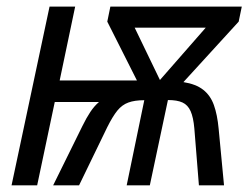

<svg xmlns="http://www.w3.org/2000/svg" viewBox="-20 -555 754 575"><path d="M14.6 0 128.4 -535.2H205.1L158.7 -314H390.1L301.3 -490.2L310.5 -535.2H704.1L694.8 -490.2L529.3 -309.1Q566.9 -303.2 588.6 -286.1Q610.4 -269 620.6 -240.2Q630.9 -211.4 634.8 -169.4L650.9 0H575.7L562 -170.4Q559.1 -203.6 550.8 -222.2Q542.5 -240.7 526.6 -248Q510.7 -255.4 482.9 -255.4L428.7 0H359.4L412.1 -254.9Q383.3 -254.9 364.5 -248Q345.7 -241.2 331.5 -223.9Q317.4 -206.5 301.3 -174.3L216.8 0H139.2L226.6 -177.2Q238.8 -202.1 250.5 -219.7Q262.2 -237.3 276.4 -249.5H144L91.3 0ZM459 -315.4 596.2 -472.2H383.3Z"/></svg>

Font: Open Sans SemiCondensed
Style: Italic
Weight: 400
Width: 4
Italic angle: -12°
Designer: Monotype Design Team
Foundry: Monotype Imaging Inc.
Version: Version 3.000